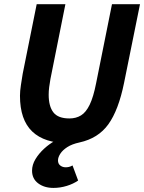

<svg xmlns="http://www.w3.org/2000/svg" viewBox="-20 -672 689 917"><path d="M235.1 225.5Q191.7 225.5 162.4 203.7Q133.1 181.8 133.1 143.1Q133.1 115 149.4 88Q165.8 60.9 190.9 38Q216 15.1 243.5 0L307.6 12Q192.5 12 134 -43.9Q75.4 -99.7 75.4 -214.6Q75.4 -237.1 79.9 -266Q84.4 -294.9 88.4 -319.7L155.2 -651.8H292.3L220.9 -294.7Q217.3 -274.8 214.9 -256.1Q212.5 -237.3 212.5 -219.3Q212.5 -164.5 234.9 -135.4Q257.3 -106.3 311.6 -106.3Q343.2 -106.3 367 -120.9Q390.9 -135.6 408.5 -172.2Q426.2 -208.9 439 -274.3L514.8 -651.8H648.6L572.5 -276.1Q546.2 -146.3 497.7 -78.7Q449.1 -11.1 359.4 8.4Q323.8 16.1 301.4 30.6Q278.9 45.2 268 62.2Q257 79.3 257 94.2Q257 110.3 268 118.6Q279 127 293.5 127Q301 127 309 125.3Q317 123.6 326.4 118.2L353.2 190.2Q330.3 206.2 298.8 215.9Q267.4 225.5 235.1 225.5Z"/></svg>

Font: Source Sans 3 VF
Style: Italic
Weight: 200
Italic angle: -11°
Designer: Paul D. Hunt
Foundry: Adobe Systems Incorporated
Version: Version 3.042;hotconv 1.0.118;makeotfexe 2.5.65603